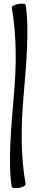

<svg xmlns="http://www.w3.org/2000/svg" viewBox="-20 -833 207 1027"><path d="M43 -793C70 -638 68 -479 54 -322C40 -159 22 45 43 167C44 173 62 175 82 172C102 168 118 160 117 153C90 -2 92 -161 106 -318C120 -481 138 -685 117 -807C116 -813 98 -815 78 -812C58 -808 42 -800 43 -793Z"/></svg>

Font: Nupuram Light Oblique
Style: Regular
Weight: 300
Designer: Santhosh Thottingal (santhosh.thottingal@gmail.com)
Foundry: SMC
Version: Version 1.000